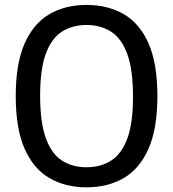

<svg xmlns="http://www.w3.org/2000/svg" viewBox="-20 -770 720 799"><path d="M340 9.5Q251.5 9.5 185.2 -29.2Q119 -68 82.2 -151.5Q45.5 -235 45.5 -370Q45.5 -505 82.2 -588.5Q119 -672 185.2 -710.8Q251.5 -749.5 340 -749.5Q429 -749.5 495.5 -710.8Q562 -672 598.5 -588.5Q635 -505 635 -370Q635 -235 598.2 -151.5Q561.5 -68 495.2 -29.2Q429 9.5 340 9.5ZM340 -74Q399 -74 442.5 -101.8Q486 -129.5 509.8 -193.5Q533.5 -257.5 533.5 -367.5Q533.5 -479.5 509.8 -544.8Q486 -610 442.5 -638Q399 -666 340 -666Q281.5 -666 238 -638.5Q194.5 -611 170.8 -546.8Q147 -482.5 147 -372.5Q147 -260.5 170.8 -195Q194.5 -129.5 238 -101.8Q281.5 -74 340 -74Z"/></svg>

Font: Encode Sans Semi Condensed Medium
Style: Regular
Weight: 500
Width: 4
Designer: Multiple Designers
Foundry: Impallari Type
Version: Version 3.000; ttfautohint (v1.8.3) -l 8 -r 50 -G 200 -x 14 